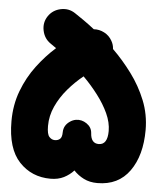

<svg xmlns="http://www.w3.org/2000/svg" viewBox="-52 -701 698 825"><g transform="rotate(5 296.5 -288.5)"><path d="M123.5 -617.2Q142.6 -645.5 177 -652.6Q211.4 -659.7 239.7 -640.6Q255.9 -629.9 278.1 -614.5Q300.3 -599.1 325.7 -579.1Q349.6 -580.6 371.3 -569.3Q393.1 -558.1 405.3 -536.1Q414.6 -520 415.5 -501.5Q459.5 -458.5 498.3 -406.2Q537.1 -354 561.3 -293.9Q585.4 -233.9 585.4 -167Q585.4 -57.1 537.1 10.5Q488.8 78.1 398.4 78.1Q365.2 78.1 339.8 65.4Q314.5 52.7 295.9 32.7Q278.3 52.2 253.7 64.7Q229 77.1 196.3 77.1Q114.7 77.1 61.3 20.3Q7.8 -36.6 7.8 -154.8Q7.8 -225.6 30.8 -286.1Q53.7 -346.7 91.1 -396.2Q128.4 -445.8 171.4 -483.9Q158.7 -493.2 147 -501Q118.7 -520 111.6 -554.4Q104.5 -588.9 123.5 -617.2ZM353.5 -133.8Q356 -89.4 389.6 -89.4Q427.7 -89.4 427.7 -148.9Q427.7 -185.5 409.9 -224.4Q392.1 -263.2 363 -301.3Q334 -339.4 299.8 -373.5Q264.6 -345.2 234.1 -309.6Q203.6 -273.9 184.8 -232.9Q166 -191.9 166 -147.9Q166 -112.8 176.3 -101.3Q186.5 -89.8 200.2 -89.8Q214.4 -89.8 222.9 -97.7Q231.4 -105.5 231.4 -126.5Q231.9 -156.7 258.3 -174.3Q269.5 -182.1 283.2 -184.6Q308.1 -188.5 329.8 -173.6Q351.6 -158.7 353.5 -133.8Z"/></g></svg>

Font: Mikhak Black
Style: Regular
Weight: 900
Designer: Amin Abedi
Version: Version 3.3